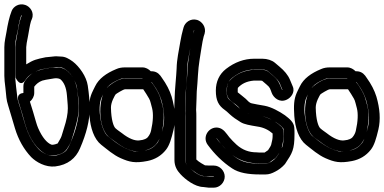

<svg xmlns="http://www.w3.org/2000/svg" viewBox="-21 -763 1772 886"><path d="M62 -305C63 -298 65 -291 68 -283C78 -252 87 -219 96 -187C114 -125 150 -70 195 -50C207 -45 218 -45 230 -46C253 -49 275 -56 288 -76C298 -91 305 -104 310 -120C324 -164 342 -220 342 -263C342 -284 339 -306 338 -326C335 -372 319 -411 289 -436C279 -444 266 -451 252 -451H237C217 -452 196 -448 179 -444L161 -439C133 -432 109 -412 94 -389C86 -377 87 -367 87 -356V-334C75 -333 59 -327 62 -305ZM137 -334V-356V-363C147 -376 158 -385 174 -391L191 -395C201 -397 218 -399 227 -401C236 -403 251 -402 258 -397C274 -383 285 -360 288 -322C289 -303 292 -283 292 -263C292 -238 286 -207 274 -171C271 -161 267 -149 263 -135C259 -123 251 -113 245 -101C245 -101 224 -92 215 -96C196 -104 174 -128 155 -172C152 -180 148 -189 145 -201C136 -233 127 -263 117 -294C128 -303 137 -318 137 -334ZM200 -449 235 -453C242 -454 250 -452 260 -452C262 -452 272 -450 286 -439C299 -429 309 -417 318 -400C328 -382 333 -368 334 -360C340 -321 343 -289 343 -262C343 -218 330 -161 302 -99C298 -89 294 -82 288 -73C280 -59 252 -47 229 -44C202 -41 171 -61 159 -73C131 -102 110 -139 96 -185C88 -210 82 -233 75 -257C70 -275 61 -295 59 -314C57 -328 49 -396 49 -413V-545C49 -587 61 -610 65 -647C66 -652 74 -691 79 -693H80L76 -683C71 -669 67 -654 65 -640C60 -609 50 -565 50 -545V-422C50 -417 50 -411 51 -405C51 -405 72 -355 97 -395C104 -406 114 -416 128 -424C160 -443 162 -441 200 -449ZM193 -499H191C147 -490 134 -487 100 -466V-545C100 -552 103 -572 109 -600C113 -619 116 -646 122 -665L126 -675C139 -706 117 -733 96 -740C67 -750 41 -733 33 -713C22 -686 14 -648 9 -616C6 -596 -1 -572 -1 -545V-413C-1 -399 1 -381 4 -357C9 -315 7 -306 17 -275C28 -240 37 -207 48 -171C64 -118 89 -74 123 -38C146 -15 189 10 234 5C292 -2 329 -33 348 -78C378 -147 393 -208 393 -262C393 -292 390 -328 384 -368C378 -410 345 -456 315 -479C297 -492 280 -502 260 -502C246 -502 241 -504 232 -503Z M648 -382C649 -382 678 -384 679 -384L686 -374C705 -348 716 -325 723 -303C737 -254 740 -213 732 -177C723 -137 712 -112 705 -103C690 -84 673 -73 650 -69C623 -64 603 -63 596 -65C548 -76 510 -108 477 -134C446 -158 426 -265 448 -313C467 -354 475 -374 533 -398C540 -401 548 -402 556 -402H636C637 -401 637 -402 637 -401C638 -394 642 -386 648 -382ZM636 -452H556C542 -452 528 -450 515 -444C469 -425 435 -400 418 -365C413 -354 407 -344 403 -334C390 -304 389 -275 392 -228C396 -173 413 -121 446 -95C473 -74 502 -48 536 -33C577 -15 602 -9 659 -20C694 -27 723 -44 745 -72C761 -92 770 -123 780 -165C791 -211 787 -262 771 -317C762 -346 747 -375 726 -404L719 -414C708 -428 694 -435 675 -434C665 -444 652 -452 636 -452ZM638 -402C637 -401 636 -401 636 -401H556C529 -401 495 -378 480 -365C427 -320 431 -176 479 -133C489 -124 501 -117 511 -109C550 -79 587 -61 625 -65C656 -68 684 -78 701 -100C713 -116 721 -132 725 -149C736 -198 738 -239 729 -275C726 -285 724 -294 721 -304C714 -331 700 -352 686 -373L678 -383V-384C678 -384 677 -431 638 -402ZM640 -351C649 -339 659 -321 667 -308C673 -299 677 -276 681 -263C687 -239 686 -204 676 -160C674 -151 670 -141 661 -130C657 -125 646 -117 621 -115C602 -113 575 -122 541 -149C532 -156 523 -161 512 -171C503 -179 492 -210 491 -266C491 -278 494 -290 500 -304C506 -318 512 -327 513 -328C515 -330 548 -351 556 -351H636Z M856 14C859 16 864 20 865 21C897 44 904 51 945 51H965L966 52L965 53H946L921 50H918C911 50 898 46 878 32C870 26 862 19 856 14ZM875 -622 871 -611C866 -595 862 -577 859 -553C853 -515 847 -485 845 -450C843 -401 836 -358 836 -309L834 -257C834 -246 835 -235 835 -226V-25C835 -16 838 -6 843 1C838 -6 834 -16 834 -25V-226C834 -235 834 -244 833 -254L835 -314C835 -325 836 -343 839 -371C844 -422 840 -455 849 -498C855 -527 865 -587 871 -612L874 -623H875ZM1016 52C1016 25 993 1 966 1H945C938 1 933 0 925 0C924 0 894 -17 885 -27V-226C885 -236 885 -243 884 -256L886 -309C887 -323 886 -333 887 -342C892 -391 892 -440 900 -487C905 -514 912 -571 919 -595L923 -607C932 -638 911 -664 889 -671C858 -680 832 -659 826 -636L823 -625C819 -611 815 -593 811 -570C804 -526 795 -492 794 -446C793 -417 785 -342 785 -314L783 -255C783 -245 784 -235 784 -226V-25C784 4 796 24 812 41C834 65 878 99 917 100L942 103H945H966C993 103 1016 79 1016 52Z M1001 -96C1007 -90 1013 -84 1022 -74C1015 -81 1008 -88 1001 -96ZM1088 -260C1074 -271 1057 -288 1046 -296C1027 -309 1025 -320 1025 -345C1025 -373 1034 -391 1052 -405C1084 -430 1118 -442 1152 -442H1189C1206 -442 1213 -436 1215 -435C1223 -428 1230 -422 1236 -417C1255 -401 1267 -387 1271 -376L1282 -349C1282 -348 1282 -348 1281 -348L1279 -352C1269 -378 1262 -394 1242 -411C1232 -419 1225 -426 1221 -429C1208 -441 1193 -441 1179 -441H1149H1147C1103 -437 1065 -420 1038 -390C1028 -379 1026 -361 1026 -346C1026 -333 1024 -322 1034 -309C1046 -292 1061 -288 1078 -271C1083 -266 1084 -263 1088 -260ZM1121 -240C1124 -239 1127 -239 1130 -238C1126 -239 1123 -239 1121 -240ZM1232 -211C1219 -217 1205 -223 1191 -226C1203 -224 1217 -219 1232 -211ZM998 -100C992 -107 984 -116 979 -123C978 -124 978 -124 978 -125C979 -125 980 -124 982 -121C988 -113 994 -106 998 -100ZM1051 -48C1088 -20 1128 -9 1177 -9H1205C1223 -9 1225 -16 1234 -22C1243 -28 1251 -33 1257 -42C1269 -60 1276 -67 1279 -80C1284 -101 1287 -118 1287 -134C1287 -154 1288 -168 1279 -177C1270 -186 1258 -195 1247 -202C1252 -199 1259 -195 1264 -191C1280 -179 1286 -171 1287 -169C1288 -158 1288 -152 1288 -145C1288 -113 1285 -93 1282 -86C1278 -77 1270 -58 1255 -38C1244 -24 1222 -8 1205 -8H1177C1109 -8 1083 -23 1051 -48ZM1163 -60C1128 -60 1098 -71 1071 -95C1060 -105 1044 -121 1037 -130C1024 -146 1011 -170 985 -174C943 -180 910 -131 938 -94C969 -52 1006 -15 1050 14C1081 35 1126 42 1177 42H1205C1220 42 1234 37 1249 29C1265 21 1281 9 1294 -6C1295 -7 1295 -8 1296 -9C1327 -56 1338 -71 1338 -145C1338 -154 1338 -163 1337 -174C1335 -199 1316 -214 1294 -231C1268 -249 1232 -269 1200 -275C1175 -279 1155 -283 1141 -286C1128 -289 1123 -298 1113 -307C1098 -320 1088 -327 1076 -337V-346C1076 -352 1076 -356 1077 -358C1094 -376 1116 -388 1150 -391H1179C1184 -391 1187 -391 1189 -390C1193 -386 1201 -380 1210 -372C1226 -359 1226 -352 1233 -334C1241 -313 1268 -287 1302 -303C1320 -311 1342 -336 1330 -364L1317 -395C1308 -417 1291 -437 1268 -456C1263 -460 1256 -466 1248 -473C1234 -485 1212 -492 1190 -492H1152C1106 -492 1062 -476 1022 -445C991 -421 975 -386 975 -345C975 -300 987 -276 1017 -255C1021 -253 1029 -245 1040 -235C1053 -223 1070 -211 1090 -199C1107 -189 1131 -185 1167 -179C1196 -175 1219 -163 1237 -147V-134C1237 -125 1235 -112 1230 -94C1229 -91 1225 -83 1216 -70C1215 -69 1204 -62 1200 -59H1177C1172 -59 1168 -60 1163 -60Z M1593 -382C1594 -382 1623 -384 1624 -384L1631 -374C1650 -348 1661 -325 1668 -303C1682 -254 1685 -213 1677 -177C1668 -137 1657 -112 1650 -103C1635 -84 1618 -73 1595 -69C1568 -64 1548 -63 1541 -65C1493 -76 1455 -108 1422 -134C1391 -158 1371 -265 1393 -313C1412 -354 1420 -374 1478 -398C1485 -401 1493 -402 1501 -402H1581C1582 -401 1582 -402 1582 -401C1583 -394 1587 -386 1593 -382ZM1581 -452H1501C1487 -452 1473 -450 1460 -444C1414 -425 1380 -400 1363 -365C1358 -354 1352 -344 1348 -334C1335 -304 1334 -275 1337 -228C1341 -173 1358 -121 1391 -95C1418 -74 1447 -48 1481 -33C1522 -15 1547 -9 1604 -20C1639 -27 1668 -44 1690 -72C1706 -92 1715 -123 1725 -165C1736 -211 1732 -262 1716 -317C1707 -346 1692 -375 1671 -404L1664 -414C1653 -428 1639 -435 1620 -434C1610 -444 1597 -452 1581 -452ZM1583 -402C1582 -401 1581 -401 1581 -401H1501C1474 -401 1440 -378 1425 -365C1372 -320 1376 -176 1424 -133C1434 -124 1446 -117 1456 -109C1495 -79 1532 -61 1570 -65C1601 -68 1629 -78 1646 -100C1658 -116 1666 -132 1670 -149C1681 -198 1683 -239 1674 -275C1671 -285 1669 -294 1666 -304C1659 -331 1645 -352 1631 -373L1623 -383V-384C1623 -384 1622 -431 1583 -402ZM1585 -351C1594 -339 1604 -321 1612 -308C1618 -299 1622 -276 1626 -263C1632 -239 1631 -204 1621 -160C1619 -151 1615 -141 1606 -130C1602 -125 1591 -117 1566 -115C1547 -113 1520 -122 1486 -149C1477 -156 1468 -161 1457 -171C1448 -179 1437 -210 1436 -266C1436 -278 1439 -290 1445 -304C1451 -318 1457 -327 1458 -328C1460 -330 1493 -351 1501 -351H1581Z"/></svg>

Font: AppleStorm
Style: CBo
Weight: 400
Foundry: Cannot Into Space Fonts
Version: Version 1.01